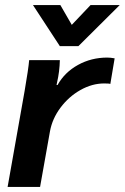

<svg xmlns="http://www.w3.org/2000/svg" viewBox="-20 -737 492 757"><path d="M77 -378Q92 -465 95 -500H216Q215 -455 205 -412L203 -402H207Q235 -452 287.5 -481Q340 -510 403 -510Q415 -510 432 -507L415 -406Q411 -408 391 -408Q343 -408 297 -382Q251 -356 218.5 -312.5Q186 -269 177 -219L138 0H10ZM110 -717H218L263 -639L337 -717H452L289 -555H216Z"/></svg>

Font: Sarabun
Style: Bold Italic
Weight: 700
Italic angle: -10°
Designer: Suppakit Chalermlarp | Katatrad Co.,Ltd.
Foundry: Cadson Demak Co.,Ltd.
Version: Version 1.000; ttfautohint (v1.6)